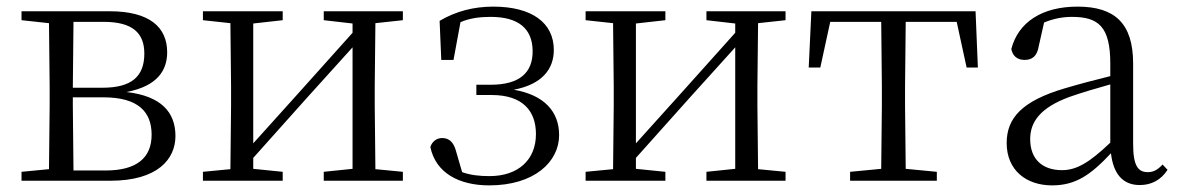

<svg xmlns="http://www.w3.org/2000/svg" viewBox="-20 -546 3559 580"><path d="M127 0H313C457 0 510 -66 510 -135C510 -207 467 -256 362 -268C457 -286 485 -335 485 -388C485 -463 433 -512 311 -512H45V-485L128 -476L130 -285V-227L128 -35L45 -27V0ZM202 -480H293C381 -480 416 -446 416 -384C416 -314 376 -281 290 -281H200ZM200 -252H292C399 -252 438 -207 438 -139C438 -70 394 -31 299 -31H202L200 -227Z M958 -485 1045 -475V-447L881 -264L745 -113V-475L834 -485V-512H593V-485L676 -476L678 -285V-227L676 -35L593 -27V0H834V-27L745 -36V-69L905 -248L1045 -403V-36L958 -27V0H1197V-27L1114 -35L1112 -227V-285L1114 -476L1197 -485V-512H958Z M1458 14C1594 14 1669 -57 1669 -138C1669 -208 1625 -259 1532 -275C1618 -291 1653 -338 1653 -395C1653 -477 1587 -526 1470 -526C1411 -526 1357 -512 1308 -483L1313 -365H1350L1371 -479C1399 -491 1428 -495 1462 -495C1547 -495 1588 -459 1589 -393C1590 -326 1549 -290 1462 -290H1419V-259H1465C1560 -259 1599 -210 1599 -141C1599 -62 1544 -14 1459 -14C1428 -14 1401 -17 1376 -26L1358 -88C1351 -116 1337 -129 1316 -129C1300 -129 1286 -120 1280 -102C1296 -24 1366 14 1458 14Z M2114 -485 2201 -475V-447L2037 -264L1901 -113V-475L1990 -485V-512H1749V-485L1832 -476L1834 -285V-227L1832 -35L1749 -27V0H1990V-27L1901 -36V-69L2061 -248L2201 -403V-36L2114 -27V0H2353V-27L2270 -35L2268 -227V-285L2270 -476L2353 -485V-512H2114Z M2641 0H2810V-27L2716 -36L2714 -227V-285L2716 -480H2870L2900 -342H2934L2927 -512H2431L2423 -342H2458L2488 -480H2642L2644 -285V-227L2642 -36L2548 -27V0Z M3423 13C3458 13 3487 -2 3507 -33L3492 -49C3476 -32 3464 -26 3447 -26C3418 -26 3403 -45 3403 -111V-354C3403 -476 3347 -526 3235 -526C3128 -526 3056 -479 3035 -398C3039 -377 3053 -365 3075 -365C3098 -365 3113 -376 3118 -407L3134 -478C3163 -490 3191 -495 3218 -495C3298 -495 3334 -466 3334 -354V-316C3289 -305 3240 -292 3196 -279C3068 -241 3021 -190 3021 -114C3021 -31 3081 14 3158 14C3230 14 3275 -18 3336 -83C3343 -23 3370 13 3423 13ZM3334 -115C3268 -52 3230 -32 3188 -32C3130 -32 3092 -64 3092 -126C3092 -179 3124 -221 3210 -253C3247 -266 3291 -279 3334 -291Z"/></svg>

Font: Noto Serif JP Light
Style: Regular
Weight: 300
Designer: Ryoko NISHIZUKA 西塚涼子 (kana & ideographs); Frank Grießhammer (Latin, Greek & Cyrillic); Wenlong ZHANG 张文龙 (bopomofo); San
Foundry: Adobe
Version: Version 2.001;hotconv 1.1.0;makeotfexe 2.6.0